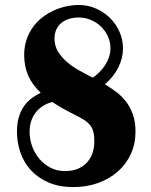

<svg xmlns="http://www.w3.org/2000/svg" viewBox="-20 -738 614 779"><path d="M362.8 -165Q362.8 -187 358.9 -202.6Q355 -218.3 345.7 -230Q336.4 -241.7 321.8 -251.2Q307.1 -260.7 286.1 -271Q258.8 -284.7 235.6 -297.6Q212.4 -310.5 191.9 -324.2Q169.9 -318.4 152.8 -307.1Q135.7 -295.9 124 -280.3Q112.3 -264.6 106.2 -245.4Q100.1 -226.1 100.1 -204.1Q100.1 -172.9 110.6 -144Q121.1 -115.2 140.1 -93Q159.2 -70.8 185.3 -57.4Q211.4 -43.9 243.2 -43.9Q276.4 -43.9 299.3 -54.7Q322.3 -65.4 336.4 -82.8Q350.6 -100.1 356.7 -121.6Q362.8 -143.1 362.8 -165ZM428.2 -542Q428.2 -567.4 418 -590.1Q407.7 -612.8 390.1 -629.9Q372.6 -647 349.1 -657Q325.7 -667 299.8 -667Q278.3 -667 260.3 -661.4Q242.2 -655.8 229 -645Q215.8 -634.3 208.5 -618.2Q201.2 -602.1 201.2 -581.1Q201.2 -551.3 216.1 -527.6Q231 -503.9 253.7 -484.9Q276.4 -465.8 304 -450.7Q331.5 -435.5 356.9 -422.9Q370.6 -432.6 383.3 -445.3Q396 -458 406 -473.1Q416 -488.3 422.1 -505.6Q428.2 -522.9 428.2 -542ZM529.8 -204.1Q529.8 -154.8 511 -113.5Q492.2 -72.3 458.5 -42.5Q424.8 -12.7 378.7 4.2Q332.5 21 277.8 21Q219.2 21 176 2Q132.8 -17.1 104.5 -48.3Q76.2 -79.6 62.5 -120.1Q48.8 -160.6 48.8 -204.1Q48.8 -239.7 57.4 -265.9Q65.9 -292 79.6 -310.3Q93.3 -328.6 110.6 -340.8Q127.9 -353 145 -361.8Q109.9 -395 94 -432.4Q78.1 -469.7 78.1 -515.1Q78.1 -548.3 87.4 -576.2Q96.7 -604 112.8 -626.7Q128.9 -649.4 150.4 -666.3Q171.9 -683.1 196.5 -694.6Q221.2 -706.1 247.6 -711.9Q273.9 -717.8 299.8 -717.8Q336.4 -717.8 368.9 -703.6Q401.4 -689.5 425.8 -665.5Q450.2 -641.6 464.6 -609.6Q479 -577.6 479 -542Q479 -502 460 -464.1Q440.9 -426.3 405.8 -396Q429.2 -381.8 451.4 -365.2Q473.6 -348.6 491 -326.2Q508.3 -303.7 519 -273.9Q529.8 -244.1 529.8 -204.1Z"/></svg>

Font: Ribeye
Style: Regular
Weight: 400
Designer: Astigmatic (AOETI)
Foundry: Astigmatic (AOETI)
Version: Version 1.000